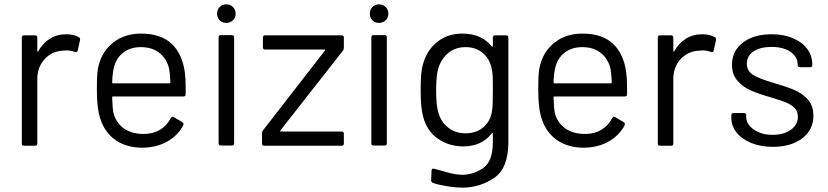

<svg xmlns="http://www.w3.org/2000/svg" viewBox="-20 -668 3797 880"><path d="M284 -511Q317 -511 341 -498Q347 -495 347 -488Q347 -487 347 -485L336 -436Q334 -429 328 -429Q326 -429 323 -430Q306 -437 284 -437L271 -436Q219 -434 185 -397.5Q151 -361 151 -305V-10Q151 0 141 0H90Q80 0 80 -10V-496Q80 -506 90 -506H141Q151 -506 151 -496V-435Q151 -432 152 -431.5Q153 -431 153 -431Q154 -431 155 -433Q176 -470 208.5 -490.5Q241 -511 284 -511Z M827 -338Q831 -310 831 -268V-236Q831 -226 821 -226H498Q494 -226 494 -222Q496 -167 500 -151Q511 -106 547 -80Q583 -54 639 -54Q681 -54 713 -73Q745 -92 763 -127Q767 -133 772 -133Q774 -133 777 -131L816 -108Q821 -105 821 -100Q821 -97 820 -94Q795 -46 745 -18.5Q695 9 630 9Q559 8 511 -25Q463 -58 442 -117Q424 -165 424 -255Q424 -297 425.5 -323.5Q427 -350 433 -371Q450 -436 501.5 -475Q553 -514 626 -514Q717 -514 766 -468Q815 -422 827 -338ZM626 -452Q577 -452 544.5 -426.5Q512 -401 502 -358Q496 -337 494 -290Q494 -286 498 -286H757Q761 -286 761 -290Q759 -335 755 -354Q744 -399 710.5 -425.5Q677 -452 626 -452Z M1017 -563Q999 -563 987 -575Q975 -587 975 -605Q975 -624 987 -636Q999 -648 1017 -648Q1035 -648 1047.5 -636Q1060 -624 1060 -605Q1060 -587 1047.5 -575Q1035 -563 1017 -563ZM992 -1Q982 -1 982 -11V-497Q982 -507 992 -507H1043Q1053 -507 1053 -497V-11Q1053 -1 1043 -1Z M1191 0Q1181 0 1181 -10V-58Q1181 -65 1185 -70L1469 -436Q1470 -437 1470 -438Q1470 -439 1469.5 -440Q1469 -441 1467 -441H1195Q1185 -441 1185 -451V-496Q1185 -506 1195 -506H1546Q1556 -506 1556 -496V-448Q1556 -441 1552 -436L1265 -70Q1264 -69 1264 -68Q1264 -67 1264.5 -66Q1265 -65 1267 -65H1546Q1556 -65 1556 -55V-10Q1556 0 1546 0Z M1717 -563Q1699 -563 1687 -575Q1675 -587 1675 -605Q1675 -624 1687 -636Q1699 -648 1717 -648Q1735 -648 1747.5 -636Q1760 -624 1760 -605Q1760 -587 1747.5 -575Q1735 -563 1717 -563ZM1692 -1Q1682 -1 1682 -11V-497Q1682 -507 1692 -507H1743Q1753 -507 1753 -497V-11Q1753 -1 1743 -1Z M2239 -496Q2239 -506 2249 -506H2300Q2310 -506 2310 -496V-17Q2310 104 2244 148Q2178 192 2100 192Q2074 192 2047 188Q1995 181 1966 171Q1957 168 1956 160L1958 114Q1958 109 1960.5 107Q1963 105 1966 105Q1967 105 1968 105L2030 122Q2069 133 2101 133Q2148 133 2193.5 103Q2239 73 2239 -19V-56Q2239 -58 2238 -58.5Q2237 -59 2237 -59Q2236 -59 2234 -57Q2188 3 2103 3Q2038 3 1987.5 -32Q1937 -67 1920 -131Q1908 -172 1908 -253Q1908 -297 1910.5 -327Q1913 -357 1921 -381Q1939 -441 1986 -477.5Q2033 -514 2099 -514Q2188 -514 2234 -455Q2235 -454 2236 -454Q2237 -454 2238 -454.5Q2239 -455 2239 -457ZM2234 -153Q2237 -168 2238 -190Q2239 -212 2239 -254Q2239 -305 2238 -322.5Q2237 -340 2233 -355Q2225 -397 2193.5 -424.5Q2162 -452 2114 -452Q2067 -452 2034.5 -425Q2002 -398 1989 -355Q1979 -323 1979 -255Q1979 -182 1989 -154Q1999 -112 2032.5 -84.5Q2066 -57 2114 -57Q2163 -57 2194.5 -84Q2226 -111 2234 -153Z M2850 -338Q2854 -310 2854 -268V-236Q2854 -226 2844 -226H2521Q2517 -226 2517 -222Q2519 -167 2523 -151Q2534 -106 2570 -80Q2606 -54 2662 -54Q2704 -54 2736 -73Q2768 -92 2786 -127Q2790 -133 2795 -133Q2797 -133 2800 -131L2839 -108Q2844 -105 2844 -100Q2844 -97 2843 -94Q2818 -46 2768 -18.5Q2718 9 2653 9Q2582 8 2534 -25Q2486 -58 2465 -117Q2447 -165 2447 -255Q2447 -297 2448.5 -323.5Q2450 -350 2456 -371Q2473 -436 2524.5 -475Q2576 -514 2649 -514Q2740 -514 2789 -468Q2838 -422 2850 -338ZM2649 -452Q2600 -452 2567.5 -426.5Q2535 -401 2525 -358Q2519 -337 2517 -290Q2517 -286 2521 -286H2780Q2784 -286 2784 -290Q2782 -335 2778 -354Q2767 -399 2733.5 -425.5Q2700 -452 2649 -452Z M3199 -511Q3232 -511 3256 -498Q3262 -495 3262 -488Q3262 -487 3262 -485L3251 -436Q3249 -429 3243 -429Q3241 -429 3238 -430Q3221 -437 3199 -437L3186 -436Q3134 -434 3100 -397.5Q3066 -361 3066 -305V-10Q3066 0 3056 0H3005Q2995 0 2995 -10V-496Q2995 -506 3005 -506H3056Q3066 -506 3066 -496V-435Q3066 -432 3067 -431.5Q3068 -431 3068 -431Q3069 -431 3070 -433Q3091 -470 3123.5 -490.5Q3156 -511 3199 -511Z M3522 5Q3466 5 3422.5 -13Q3379 -31 3355.5 -61Q3332 -91 3332 -128V-140Q3332 -150 3342 -150H3390Q3400 -150 3400 -140V-132Q3400 -99 3434.5 -74.5Q3469 -50 3521 -50Q3573 -50 3605 -73.5Q3637 -97 3637 -133Q3637 -158 3620.5 -174Q3604 -190 3581.5 -199Q3559 -208 3512 -222Q3456 -238 3420 -254Q3384 -270 3359.5 -298.5Q3335 -327 3335 -371Q3335 -435 3385 -473Q3435 -511 3517 -511Q3572 -511 3614.5 -493Q3657 -475 3680 -443.5Q3703 -412 3703 -373V-370Q3703 -360 3693 -360H3646Q3636 -360 3636 -370V-373Q3636 -407 3603.5 -430Q3571 -453 3516 -453Q3465 -453 3434 -432.5Q3403 -412 3403 -376Q3403 -342 3433 -324Q3463 -306 3526 -288Q3584 -271 3620 -256Q3656 -241 3682 -212.5Q3708 -184 3708 -138Q3708 -73 3657 -34Q3606 5 3522 5Z"/></svg>

Font: LinhAnh
Style: Regular
Weight: 400
Designer: Jeremy Tribby
Foundry: Tribby Type
Version: Version 1.408